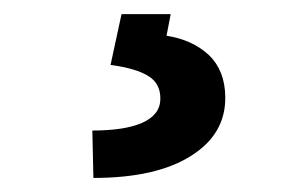

<svg xmlns="http://www.w3.org/2000/svg" viewBox="-20 -23 414 273"><path d="M137.2 69.3 152.8 -2.9H222.7L216.8 27.8Q253.9 33.7 276.9 55.2Q299.8 77.1 300.3 114.3Q301.3 167.5 251.5 198.7Q202.1 230 112.8 230L111.3 162.6Q156.7 162.6 181.6 151.9Q207.5 140.6 208 118.2Q208.5 96.2 191.4 85.4Q173.8 74.2 137.2 69.3Z"/></svg>

Font: My Font
Style: Bold
Weight: 500
Designer: Rasmus Andersson
Foundry: rsms
Version: Version 0.001